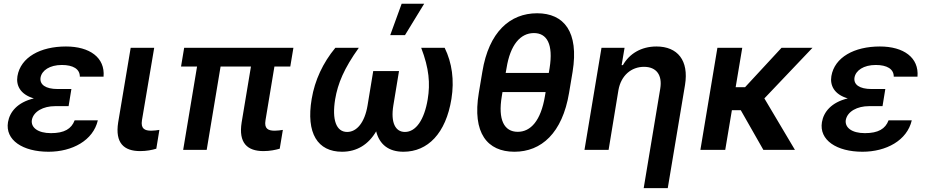

<svg xmlns="http://www.w3.org/2000/svg" viewBox="-20 -801 4951 1026"><path d="M361.5 -325.3H288C222.7 -325.3 191.1 -349.4 196.7 -386.4C203.1 -424.4 245.4 -453.8 310.4 -453.8C370.4 -453.8 407 -432.2 406.6 -391.3H533.4C542.3 -493.3 459.2 -552.6 332.4 -552.6C195.7 -552.6 90.2 -495 73.2 -394.2C65.3 -346.6 86.3 -296.9 160.9 -275.2C72.4 -253.9 32 -202.4 22.7 -148.4C6.7 -52.2 101.9 9.9 239.3 9.9C366.1 9.9 478 -50.4 502.8 -158H378.9C361.9 -112.6 323.9 -89.5 252.5 -89.5C181.5 -89.5 144.5 -120 150.2 -159.4C158.7 -206 212.4 -233.7 273.4 -233.7H346.6Z M678.3 -545.5 611.5 -147C594.1 -36.2 642.8 6.4 729 6.4C762.4 6.4 792.3 0.7 815.3 -6.4L831.7 -106.9C820.3 -105.1 802.9 -102.6 788.4 -102.6C753.6 -102.6 731.2 -112.9 738.6 -158.7L804 -545.5Z M1547.9 -545.5H964.1L947.4 -445.3H1033L958.8 0H1084.5L1158.7 -445.3H1321L1271.3 -147C1253.6 -36.2 1302.2 6.4 1388.1 6.4C1422.9 6.4 1452.1 0 1474.8 -6.4L1491.5 -106.9C1480.1 -105.1 1463.1 -102.6 1448.2 -102.6C1413 -102.6 1391 -112.9 1398.8 -158.7L1446.4 -445.3H1531.2Z M1897.4 -545.5H1772C1705.6 -465.2 1662.3 -372.5 1645.6 -272.7C1614.3 -88.1 1677.9 9.9 1807.9 9.9C1887.4 9.9 1949.2 -29.1 1990.1 -99.1C2007.8 -29.1 2056.5 9.9 2136 9.9C2266 9.9 2362.6 -88.1 2392.4 -272.7C2408.4 -372.5 2395.6 -465.2 2356.2 -545.5H2230.8C2273.1 -435 2279.5 -354.8 2265.6 -270.6C2247.5 -161.2 2202.8 -95.9 2143.8 -95.9C2092.7 -95.9 2066.8 -146 2082 -237.9L2112.2 -421.2H1974.4L1944.2 -237.9C1929 -146 1886.4 -95.9 1835.2 -95.9C1776.3 -95.9 1753.2 -161.2 1771 -270.6C1785.2 -354.8 1818.2 -435 1897.4 -545.5ZM2065.3 -613.3H2144.2L2246.8 -781.2H2126.4Z M3021 -305 3039.8 -417.3C3074.6 -631.4 2993.6 -730.1 2850.1 -730.1C2706 -730.1 2592.3 -631 2557.5 -417.3L2538.7 -305C2502.5 -89.5 2584.5 9.9 2729 9.9C2872.5 9.9 2985.1 -89.5 3021 -305ZM2661.6 -287.3 2665.1 -308.9H2895.6L2892 -287.3C2870 -155.5 2815.7 -96.6 2746.8 -96.6C2674.4 -96.6 2639.9 -160.2 2661.6 -287.3ZM2682.2 -411.2 2686.8 -436.8C2706.7 -561.8 2761 -624.3 2833.1 -624.3C2902.3 -624.3 2937.5 -565.7 2916.9 -436.8L2912.6 -411.2Z M3284.8 -319.6C3298.7 -398.4 3354.4 -443.9 3421.2 -443.9C3487.9 -443.9 3520.2 -399.9 3508.2 -327.4L3419.7 204.5H3548.3L3640.6 -347.3C3661.9 -478.3 3600.5 -552.6 3487.9 -552.6C3406.2 -552.6 3343 -513.8 3308.6 -452.8H3301.8L3317.5 -545.5H3194.2L3103.3 0H3232.2Z M3946.4 -545.5H3813.6L3722.7 0H3855.5L3891 -212H3938.6L4059.3 0H4228L4064.6 -275.2L4321.7 -545.5H4156.2L3961.6 -335.2H3911.2Z M4710.9 -325.3H4637.4C4572.1 -325.3 4540.5 -349.4 4546.2 -386.4C4552.6 -424.4 4594.8 -453.8 4659.8 -453.8C4719.8 -453.8 4756.4 -432.2 4756 -391.3H4882.8C4891.7 -493.3 4808.6 -552.6 4681.8 -552.6C4545.1 -552.6 4439.6 -495 4422.6 -394.2C4414.8 -346.6 4435.7 -296.9 4510.3 -275.2C4421.9 -253.9 4381.4 -202.4 4372.2 -148.4C4356.2 -52.2 4451.3 9.9 4588.8 9.9C4715.6 9.9 4827.4 -50.4 4852.3 -158H4728.3C4711.3 -112.6 4673.3 -89.5 4601.9 -89.5C4530.9 -89.5 4494 -120 4499.6 -159.4C4508.2 -206 4561.8 -233.7 4622.9 -233.7H4696Z"/></svg>

Font: Margiela Sans Semi Bold
Style: Italic
Weight: 600
Italic angle: -9.39999°
Designer: Stefan Endress, Andreas Faust
Version: Version 1.100;FEAKit 1.0